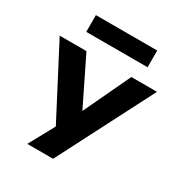

<svg xmlns="http://www.w3.org/2000/svg" viewBox="-206 -869 1120 1193"><g transform="rotate(30 353.5 -273.0)"><path d="M165 180 292 -53V51L3 -503H195L361 -164H357L517 -503H701L350 180ZM134 -606V-726H574V-606Z"/></g></svg>

Font: Nunito Sans 7pt Expanded ExtraBold
Style: Regular
Weight: 800
Width: 7
Designer: Vernon Adams
Foundry: Vernon Adams
Version: Version 3.101;gftools[0.9.27]